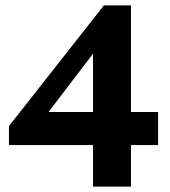

<svg xmlns="http://www.w3.org/2000/svg" viewBox="-20 -688 628 708"><path d="M323 0V-153H13V-223L363 -668H463V-275H563V-153H463V0ZM323 -275V-490L159 -275Z"/></svg>

Font: Madhuban SemiBold
Style: Regular
Weight: 600
Designer: jaikishan Patel
Foundry: MagicType
Version: Version 1.000